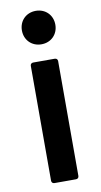

<svg xmlns="http://www.w3.org/2000/svg" viewBox="-84 -763 423 803"><g transform="rotate(-10 127.5 -361.5)"><path d="M128 -581C169 -581 199 -611 199 -652C199 -693 169 -723 128 -723C87 -723 57 -693 57 -652C57 -611 87 -581 128 -581ZM172 0C179 0 184 -5 184 -12V-500C184 -507 179 -512 172 -512H80C73 -512 68 -507 68 -500V-12C68 -5 73 0 80 0Z"/></g></svg>

Font: Barlow SemiBold Numbers
Style: Regular
Weight: 600
Designer: Jeremy Tribby
Foundry: Tribby Type
Version: Version 1.408